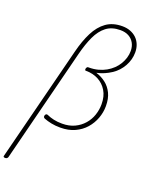

<svg xmlns="http://www.w3.org/2000/svg" viewBox="-244 -1004 1167 1504"><g transform="rotate(20 340.0 -252.0)"><path d="M-6 390Q-15 390 -18.5 386Q-22 382 -19 375L223 -579Q247 -675 283 -746Q319 -817 373 -855.5Q427 -894 506 -894Q543 -894 573 -882.5Q603 -871 624.5 -850.5Q646 -830 658 -800.5Q670 -771 670 -735Q670 -704 662 -675Q654 -646 639.5 -620Q625 -594 604.5 -571.5Q584 -549 557.5 -531.5Q531 -514 501 -501Q471 -488 438 -481Q482 -468 518.5 -440Q555 -412 576.5 -368Q598 -324 598 -261Q598 -209 579.5 -159Q561 -109 526 -69Q491 -29 439 -5Q387 19 319 19Q277 19 243 12Q209 5 181 -6Q173 -10 171 -16Q169 -22 172 -31Q176 -40 182 -42Q188 -44 196 -40Q220 -29 251 -22Q282 -15 322 -15Q380 -15 424.5 -36Q469 -57 500 -92.5Q531 -128 546 -172.5Q561 -217 561 -263Q561 -329 533.5 -374.5Q506 -420 460.5 -444Q415 -468 359 -468H356Q351 -468 349 -471Q347 -474 348 -484Q351 -493 355 -496.5Q359 -500 363 -500H369Q410 -500 445.5 -509.5Q481 -519 510 -535.5Q539 -552 562 -574Q585 -596 600.5 -622Q616 -648 624.5 -676Q633 -704 633 -733Q633 -771 617 -799.5Q601 -828 572 -844Q543 -860 502 -860Q431 -860 385 -824.5Q339 -789 309 -724.5Q279 -660 257 -573L17 375Q14 382 9 386Q4 390 -6 390Z"/></g></svg>

Font: Playwrite IS Thin
Style: Regular
Weight: 250
Designer: Veronika Burian, José Scaglione
Foundry: TypeTogether
Version: Version 1.002